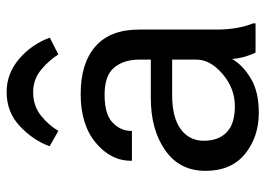

<svg xmlns="http://www.w3.org/2000/svg" viewBox="-131 -661 802 580"><g transform="rotate(-90 270.0 -371.0)"><path d="M43.9 -151.4Q43.9 -229.5 106 -272.9Q168 -316.4 263.7 -316.4H379.9V-351.6Q379.9 -397.9 356 -427Q332 -456.1 273.4 -456.1Q214.8 -456.1 189.7 -431.9Q164.6 -407.7 164.6 -376V-373.5H74.2V-376Q74.2 -437 128.7 -482.7Q183.1 -528.3 275.9 -528.3Q368.7 -528.3 419.7 -483.9Q470.7 -439.5 470.7 -351.6V-117.2Q470.7 -85.4 475.6 -57.4Q480.5 -29.3 489.3 -7.8V0H401.4Q394.5 -12.2 388.9 -31.7Q383.3 -51.3 381.8 -70.8Q363.8 -39.1 323.5 -14.6Q283.2 9.8 219.7 9.8Q146.5 9.8 95.2 -31.7Q43.9 -73.2 43.9 -151.4ZM134.8 -156.2Q134.8 -112.3 160.2 -87.4Q185.5 -62.5 239.3 -62.5Q293 -62.5 336.4 -99.6Q379.9 -136.7 379.9 -178.2V-252H273.4Q205.1 -252 169.9 -226.1Q134.8 -200.2 134.8 -156.2ZM164.6 -595.7 118.2 -622.1Q135.3 -670.4 178 -711.2Q220.7 -752 282.2 -752Q337.4 -752 381.6 -714.6Q425.8 -677.2 446.3 -621.6L395.5 -595.7Q378.4 -623.5 349.4 -647.7Q320.3 -671.9 281.7 -671.9Q240.7 -671.9 211.4 -648.7Q182.1 -625.5 164.6 -595.7Z"/></g></svg>

Font: RobotoFlex
Style: Regular
Weight: 400
Designer: Berlow after Robertson
Foundry: Google
Version: Version 2.136